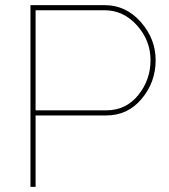

<svg xmlns="http://www.w3.org/2000/svg" viewBox="-20 -730 659 750"><path d="M99 0V-710H388Q472 -710 530 -644Q588 -578 588 -495Q588 -409 533.5 -344Q479 -279 395 -279H119V0ZM119 -299H395Q472 -299 520 -358.5Q568 -418 568 -495Q568 -572 515 -631Q462 -690 388 -690H119Z"/></svg>

Font: Raleway-v4020 Thin
Style: Regular
Weight: 250
Designer: Matt McInerney, Pablo Impallari, Rodrigo Fuenzalida
Foundry: Matt McInerney, Pablo Impallari, Rodrigo Fuenzalida
Version: Version 4.020;PS 004.020;hotconv 1.0.88;makeotf.lib2.5.64775